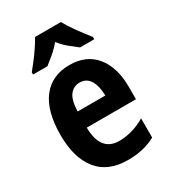

<svg xmlns="http://www.w3.org/2000/svg" viewBox="-188 -865 870 973"><g transform="rotate(-30 246.5 -378.0)"><path d="M253 -556Q351 -556 405 -490Q459 -424 459 -309V-237H171Q173 -96 281 -96Q358 -96 433 -140V-28Q365 10 272 10Q155 10 96 -63.5Q37 -137 37 -270Q37 -410 93.5 -483Q150 -556 253 -556ZM253 -453Q218 -453 196 -425Q174 -397 172 -331H334Q333 -387 313 -420Q293 -453 253 -453ZM325 -766Q343 -733 372 -693Q401 -653 428 -619V-606H345Q325 -621 298 -643Q271 -665 249 -693Q226 -665 199 -642.5Q172 -620 154 -606H70V-619Q86 -638 106.5 -665Q127 -692 145 -719Q163 -746 174 -766Z"/></g></svg>

Font: Noto Sans Kannada Condensed
Style: Bold
Weight: 700
Width: 3
Designer: Jelle Bosma - Monotype Design Team
Foundry: Monotype Imaging Inc.
Version: Version 2.005; ttfautohint (v1.8.4.7-5d5b)